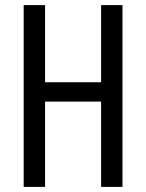

<svg xmlns="http://www.w3.org/2000/svg" viewBox="-20 -734 573 754"><path d="M461 0V-714H377V-411H157V-714H73V0H157V-335H377V0Z"/></svg>

Font: Noto Sans Sinhala UI ExtraCondensed
Style: Regular
Weight: 400
Width: 2
Designer: Jelle Bosma - Monotype Design Team
Foundry: Monotype Imaging Inc.
Version: Version 2.006